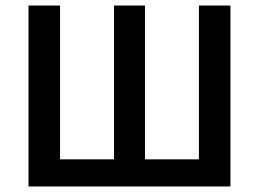

<svg xmlns="http://www.w3.org/2000/svg" viewBox="-20 -674 936 694"><path d="M83 0V-654H197V-98H392V-654H504V-98H699V-654H813V0Z"/></svg>

Font: Source Sans 3 SemiBold
Style: Regular
Weight: 600
Designer: Paul D. Hunt
Foundry: Adobe
Version: Version 3.046;hotconv 1.0.118;makeotfexe 2.5.65603